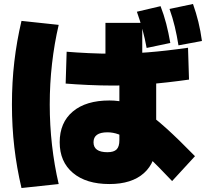

<svg xmlns="http://www.w3.org/2000/svg" viewBox="-20 -875 1040 965"><path d="M530 50Q413 50 346.5 -6Q280 -62 280 -160Q280 -259 346 -314.5Q412 -370 530 -370Q577 -370 619 -358Q661 -346 708 -315.5Q755 -285 815.5 -230.5Q876 -176 960 -90L845 35Q772 -42 722 -90Q672 -138 637.5 -164Q603 -190 575.5 -200Q548 -210 520 -210Q450 -210 450 -160Q450 -110 520 -110Q552 -110 566 -124Q580 -138 580 -170V-530H510V-760H695V-543H765V-160Q765 -60 703.5 -5Q642 50 530 50ZM88 70Q64 -32 52 -135Q40 -238 40 -350Q40 -462 52 -565Q64 -668 88 -770L275 -750Q253 -656 241.5 -555Q230 -454 230 -350Q230 -246 241.5 -145Q253 -44 275 50ZM717 -634Q708 -683 696 -727Q684 -771 668 -816L787 -844Q804 -800 815.5 -755.5Q827 -711 836 -659ZM877 -647Q869 -697 858.5 -741Q848 -785 832 -830L950 -855Q966 -810 977 -765Q988 -720 995 -669ZM546 -445Q487 -445 422 -448Q357 -451 310 -455L315 -615Q362 -611 425.5 -608Q489 -605 547 -605Q634 -605 723.5 -612Q813 -619 925 -635L930 -475Q817 -459 726 -452Q635 -445 546 -445Z"/></svg>

Font: M PLUS 2 Thin Black
Style: Regular
Weight: 900
Version: Version 1.001